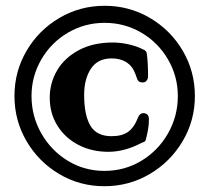

<svg xmlns="http://www.w3.org/2000/svg" viewBox="-20 -659 724 664"><path d="M30 -327Q30 -412 72 -483.5Q114 -555 185.5 -597Q257 -639 342 -639Q427 -639 498.5 -597Q570 -555 612 -483.5Q654 -412 654 -327Q654 -242 611.5 -170.5Q569 -99 497.5 -57Q426 -15 341 -15Q256 -15 185 -57Q114 -99 72 -170.5Q30 -242 30 -327ZM595 -327Q595 -395 561 -453.5Q527 -512 469 -546Q411 -580 342 -580Q273 -580 215 -546Q157 -512 123 -453.5Q89 -395 89 -327Q89 -257 123 -197.5Q157 -138 214.5 -103Q272 -68 341 -68Q411 -68 469 -103Q527 -138 561 -197.5Q595 -257 595 -327ZM152 -321Q152 -372 177.5 -415.5Q203 -459 252.5 -485.5Q302 -512 370 -512Q397 -512 425.5 -505.5Q454 -499 475 -488Q487 -484 488 -472Q492 -440 492 -395Q492 -385 486 -379Q480 -373 472 -374Q457 -374 453 -390Q444 -417 434 -429Q410 -457 366 -457Q318 -457 294.5 -421.5Q271 -386 271 -331Q271 -261 292.5 -224.5Q314 -188 366 -188Q402 -188 423 -203Q444 -218 458 -254Q462 -263 468.5 -266Q475 -269 481 -267Q495 -264 495 -247Q495 -228 492 -211Q489 -194 484 -175Q482 -169 476.5 -167.5Q471 -166 468 -164Q410 -134 355 -134Q297 -134 251 -158Q205 -182 178.5 -224.5Q152 -267 152 -321Z"/></svg>

Font: EB Garamond ExtraBold
Style: Regular
Weight: 800
Designer: Georg Duffner and Octavio Pardo
Foundry: Georg Duffner
Version: Version 1.000